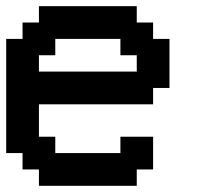

<svg xmlns="http://www.w3.org/2000/svg" viewBox="-20 -599 644 619"><path d="M262.7 0H105.5V-26.4V-52.7H79.1H52.7V-79.1V-105.5H26.4H0V-289.1V-473.6H26.4H52.7V-500V-526.4H79.1H105.5V-552.7V-579.1H262.7H420.9V-552.7V-526.4H447.3H473.6V-500V-473.6H500H526.4V-394.5V-315.4H500H473.6V-289.1V-262.7H289.1H105.5V-210.9V-158.2H131.8H158.2V-131.8V-105.5H262.7H368.2V-131.8V-158.2H420.9H473.6V-105.5V-52.7H447.3H420.9V-26.4V0ZM262.7 -368.2H420.9V-394.5V-420.9H394.5H368.2V-447.3V-473.6H262.7H158.2V-447.3V-420.9H131.8H105.5V-394.5V-368.2Z"/></svg>

Font: VCR Jazz Mono
Style: Regular
Weight: 400
Version: Version 3.1